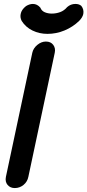

<svg xmlns="http://www.w3.org/2000/svg" viewBox="-20 -946 444 975"><path d="M243 -877Q265 -877 285.5 -884.5Q306 -892 321 -910Q339 -926 363 -926Q382 -926 393 -916Q407 -898 403 -875Q399 -857 382 -840Q350 -809 308 -791.5Q266 -774 221 -774Q180 -774 145 -791Q110 -808 90 -840Q86 -848 84.5 -856.5Q83 -865 85 -875Q89 -897 112 -915Q130 -926 147 -926Q169 -926 185 -907Q191 -891 207 -884Q223 -877 243 -877ZM144 -678Q149 -701 169.5 -718Q190 -735 213 -735Q238 -735 250.5 -718Q263 -701 258 -678L124 -48Q119 -23 99.5 -7Q80 9 55 9Q32 9 18.5 -7Q5 -23 10 -48Z"/></svg>

Font: VDS
Style: Bold Italic
Weight: 700
Designer: artmaker
Foundry: artmaker
Version: Version 1.000 2009 initial release